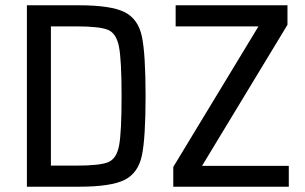

<svg xmlns="http://www.w3.org/2000/svg" viewBox="-20 -708 1155 728"><path d="M82 -688H278Q401 -688 452.5 -662Q504 -636 518 -569.5Q532 -503 532 -344Q532 -185 518 -118.5Q504 -52 452.5 -26Q401 0 278 0H82ZM441 -344Q441 -481 431 -531.5Q421 -582 389 -595Q357 -608 269 -608H173V-80H269Q358 -80 390 -93Q422 -106 431.5 -156Q441 -206 441 -344ZM637 0V-75L960 -608H646V-688H1070V-614L746 -79H1075V0Z"/></svg>

Font: Saira Semi Condensed
Style: Regular
Weight: 400
Width: 4
Designer: Hector Gatti with collaboration of the Omnibus-Type team
Foundry: Omnibus-Type
Version: Version 1.001; ttfautohint (v1.8)